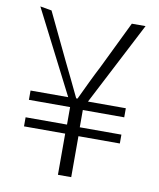

<svg xmlns="http://www.w3.org/2000/svg" viewBox="-82 -777 709 854"><g transform="rotate(10 272.5 -350.0)"><path d="M31 -712 223 -336H53V-294H239V-215H52V-174H238V12H298V-173H485V-213H297V-291H484V-332H313L507 -707H445L341 -493C315 -443 292 -394 265 -337H259C233 -392 209 -441 185 -490L83 -703Z"/></g></svg>

Font: GenEiGothic-pro-Light
Style: Regular
Weight: 300
Designer: Ryoko NISHIZUKA (kana & ideographs); Paul D. Hunt (Latin, Greek & Cyrillic); Wenlong ZHANG (bopomofo); Sandoll Communica
Foundry: Adobe Systems Incorporated; o_tamon
Version: Version 1.000.140830